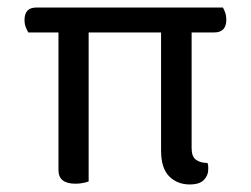

<svg xmlns="http://www.w3.org/2000/svg" viewBox="-20 -482 666 509"><path d="M55 -396Q52 -401 48.5 -409.5Q45 -418 45 -429Q45 -462 76 -462H571Q574 -457 577 -448.5Q580 -440 580 -430Q580 -396 548 -396H488V-89Q488 -67 499.5 -58.5Q511 -50 530 -50Q532 -45 532 -40.5Q532 -36 532 -32Q532 -17 520.5 -5Q509 7 483 7Q450 7 428.5 -14.5Q407 -36 407 -83V-396H215V-1Q210 1 200.5 3Q191 5 180 5Q135 5 135 -31V-396H55Z"/></svg>

Font: Baloo Thambi 2
Style: Regular
Weight: 400
Designer: Aadarsh Rajan and Ek Type
Foundry: Ek Type
Version: Version 1.640;hotconv 1.0.111;makeotfexe 2.5.65597; ttfautoh